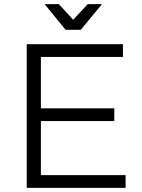

<svg xmlns="http://www.w3.org/2000/svg" viewBox="-20 -914 690 934"><path d="M110 -699H578V-637H179V-387H536V-325H179V-62H591V0H110ZM407 -894H476L373 -769H299L197 -894H266L336 -818Z"/></svg>

Font: Gontserrat Light
Style: Regular
Weight: 300
Designer: Julieta Ulanovsky
Foundry: Julieta Ulanovsky
Version: Version 6.001